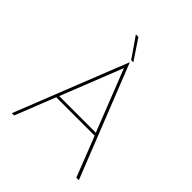

<svg xmlns="http://www.w3.org/2000/svg" viewBox="-237 -1033 1183 1183"><g transform="rotate(45 354.5 -442.0)"><path d="M63 0 354 -734H356L647 0H625L522 -263H187L83 0ZM195 -281H514L355 -685ZM260 -884H282L371 -751H352Z"/></g></svg>

Font: Synthetic Thin
Style: Regular
Weight: 100
Designer: Santiago Orozco
Foundry: Typemade
Version: Version 2.000; ttfautohint (v1.8.4.7-5d5b)